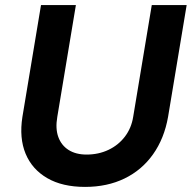

<svg xmlns="http://www.w3.org/2000/svg" viewBox="-20 -720 753 754"><path d="M314 14Q225 14 165.5 -20.5Q106 -55 80.5 -116.5Q55 -178 68 -261L141 -700H278L205 -261Q197 -215 209 -182Q221 -149 249.5 -131Q278 -113 320 -113Q367 -113 406 -131.5Q445 -150 470.5 -183.5Q496 -217 503 -261L576 -700H713L640 -261Q625 -176 581 -114Q537 -52 469 -19Q401 14 314 14Z"/></svg>

Font: Figtree
Style: Bold Italic
Weight: 700
Italic angle: -9.5°
Foundry: Erik Kennedy
Version: Version 2.001;gftools[0.9.30]